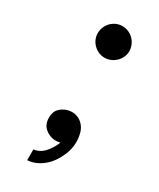

<svg xmlns="http://www.w3.org/2000/svg" viewBox="-177 -608 659 796"><g transform="rotate(30 153.0 -210.5)"><path d="M163 -399C204 -399 239 -434 239 -473C239 -516 204 -550 163 -550C122 -550 88 -516 88 -473C88 -434 122 -399 163 -399ZM88 -69V-71C88 -84 91 -96 98 -107C111 -124 135 -137 159 -137H161C198 -137 226 -109 233 -74C241 -40 238 1 218 38C193 92 145 127 98 129V77C109 77 122 72 135 63C150 52 162 35 173 15C176 8 179 4 180 -3C174 -1 167 0 159 0C135 0 111 -13 98 -31C91 -43 88 -54 88 -69Z"/></g></svg>

Font: Mluvka
Style: Regular
Weight: 400
Designer: Modified by Jiří Krblich, Original typeface by Gumpita Rahayu
Foundry: Gumpita Rahayu & Jiří Krblich
Version: Version 2.000;Glyphs 3.1.1 (3134)